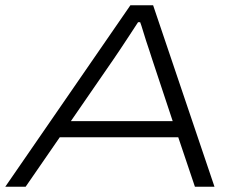

<svg xmlns="http://www.w3.org/2000/svg" viewBox="-27 -706 915 726"><path d="M-7 0 466 -686H552L784 0H710L647 -187H199L70 0ZM241 -248H626L548 -483Q544 -496 538 -514Q532 -532 525.5 -551.5Q519 -571 513.5 -590Q508 -609 503 -622H495Q480 -599 462 -571.5Q444 -544 428 -520Q412 -496 403 -483Z"/></svg>

Font: Archivo Expanded ExtraLight
Style: Italic
Weight: 250
Width: 7
Italic angle: -10°
Designer: Hector Gatti
Foundry: Omnibus-Type
Version: Version 2.001